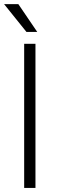

<svg xmlns="http://www.w3.org/2000/svg" viewBox="-25 -927 289 947"><path d="M149.9 0H94.2V-710.9H149.9ZM158.7 -769.5H105.5L-4.9 -906.7H65.4Z"/></svg>

Font: Roboto Condensed Light
Style: Regular
Weight: 300
Designer: Google
Version: Version 2.134; 2016